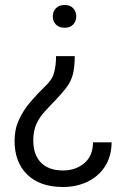

<svg xmlns="http://www.w3.org/2000/svg" viewBox="-20 -558 507 766"><path d="M284.2 -492.7Q284.2 -473.6 272.2 -460.4Q260.3 -447.3 237.8 -447.3Q215.3 -447.3 202.9 -460.4Q190.4 -473.6 190.4 -492.7Q190.4 -511.7 202.9 -524.9Q215.3 -538.1 237.8 -538.1Q260.3 -538.1 272.2 -524.9Q284.2 -511.7 284.2 -492.7ZM203.6 -334H278.3Q277.8 -290 271 -262.7Q264.2 -235.4 247.6 -212.4Q231 -189.5 201.2 -158.2Q178.2 -134.8 158 -112.5Q137.7 -90.3 125.2 -63.2Q112.8 -36.1 112.8 2Q112.8 59.6 143.6 90.8Q174.3 122.1 231.4 122.1Q281.2 122.1 315.9 93.3Q350.6 64.5 351.1 9.8H425.3Q424.8 65.9 398.9 106Q373 146 329.3 167Q285.6 188 231.4 188Q139.6 188 88.9 138.7Q38.1 89.4 38.1 3.9Q38.1 -42 55.4 -79.8Q72.8 -117.7 100.3 -150.1Q127.9 -182.6 158.7 -212.4Q187.5 -238.3 195.6 -267.6Q203.6 -296.9 203.6 -334Z"/></svg>

Font: Vazirmatn RD FD Light
Style: Regular
Weight: 300
Designer: Saber Rastikerdar
Foundry: Saber Rastikerdar
Version: Version 33.003